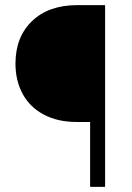

<svg xmlns="http://www.w3.org/2000/svg" viewBox="-20 -731 515 751"><path d="M332.5 0V-253.9H279.8Q206.5 -253.9 152.3 -282.2Q98.1 -310.5 69.3 -362.5Q40.5 -414.6 40.5 -482.4Q40.5 -586.4 105.5 -648.7Q170.4 -710.9 281.7 -710.9H391.1V0Z"/></svg>

Font: Shabnam Thin FD
Style: Thin-FD
Weight: 100
Foundry: DejaVu fonts team - Redesigned by Saber Rastikerdar - Based on Vazir font
Version: Version 5.0.0